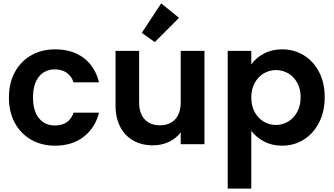

<svg xmlns="http://www.w3.org/2000/svg" viewBox="-20 -856 1981 1140"><path d="M33 -277Q33 -363 68 -427.5Q103 -492 165 -527.5Q227 -563 307 -563Q410 -563 477.5 -511.5Q545 -460 568 -367H417Q405 -403 376.5 -423.5Q348 -444 306 -444Q246 -444 211 -400.5Q176 -357 176 -277Q176 -198 211 -154.5Q246 -111 306 -111Q391 -111 417 -187H568Q545 -97 477 -44Q409 9 307 9Q227 9 165 -26.5Q103 -62 68 -126.5Q33 -191 33 -277Z M822 -661 937 -836 1043 -750 899 -606ZM1194 -554V0H1053V-70Q1026 -34 982.5 -13.5Q939 7 888 7Q823 7 773 -20.5Q723 -48 694.5 -101.5Q666 -155 666 -229V-554H806V-249Q806 -183 839 -147.5Q872 -112 929 -112Q987 -112 1020 -147.5Q1053 -183 1053 -249V-554Z M1472 -474Q1499 -512 1546.5 -537.5Q1594 -563 1655 -563Q1726 -563 1783.5 -528Q1841 -493 1874.5 -428.5Q1908 -364 1908 -279Q1908 -194 1874.5 -128.5Q1841 -63 1783.5 -27Q1726 9 1655 9Q1594 9 1547.5 -16Q1501 -41 1472 -79V264H1332V-554H1472ZM1765 -279Q1765 -329 1744.5 -365.5Q1724 -402 1690.5 -421Q1657 -440 1618 -440Q1580 -440 1546.5 -420.5Q1513 -401 1492.5 -364Q1472 -327 1472 -277Q1472 -227 1492.5 -190Q1513 -153 1546.5 -133.5Q1580 -114 1618 -114Q1657 -114 1690.5 -134Q1724 -154 1744.5 -191Q1765 -228 1765 -279Z"/></svg>

Font: Fz Poppins SemBd
Style: Regular
Weight: 600
Designer: Ninad Kale (Devanagari), Jonny Pinhorn (Latin)
Foundry: Indian Type Foundry
Version: Vit hóa bi Vntype.Com & FontZin.Com